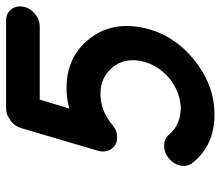

<svg xmlns="http://www.w3.org/2000/svg" viewBox="-68 -674 740 645"><g transform="rotate(-90 302.5 -351.0)"><path d="M537 -588H291L261 -489Q296 -498 330 -498Q432 -498 492 -425Q552 -353 534 -250Q516 -147 430 -74Q343 -1 241 -1Q137 -1 79 -74Q65 -91 69 -114Q73 -137 93 -154Q112 -170 136 -170Q160 -170 173 -154Q204 -116 261 -114Q318 -116 364 -154Q410 -194 421 -250Q431 -306 398 -345Q365 -384 310 -384Q254 -384 207 -345Q188 -328 164 -328Q140 -328 127 -345Q123 -349 119 -359V-361Q118 -362 118 -364Q118 -366 117 -367V-373V-375Q116 -382 119 -392L195 -650Q203 -677 227 -690Q228 -690 229 -691Q230 -692 231 -693L235 -695Q247 -701 262 -701H557Q580 -701 593.5 -684.5Q607 -668 603 -644Q599 -621 579.5 -604.5Q560 -588 537 -588Z"/></g></svg>

Font: Quicksand
Style: Bold Italic
Weight: 700
Italic angle: -12°
Designer: Andrew Paglinawan
Foundry: Andrew Paglinawan
Version: 1.002